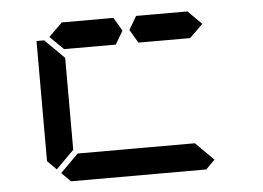

<svg xmlns="http://www.w3.org/2000/svg" viewBox="-44 -603 904 659"><g transform="rotate(-5 408.0 -273.5)"><path d="M672 -31 641 0H175L144 -31L206 -93H226H362H454H590H610ZM130 -45 99 -76V-490H126L130 -485L192 -424V-218V-113V-107ZM144 -500 192 -547V-546H328H369L396 -500L369 -454H212H209H192V-453ZM624 -546 671 -499 624 -453V-454H606H604H475H454H447L420 -500L447 -546H454H475H488Z"/></g></svg>

Font: DSEG14 Classic
Style: Regular
Weight: 400
Designer: Keshikan(Twitter:@keshinomi_88pro)
Version: Version 0.46